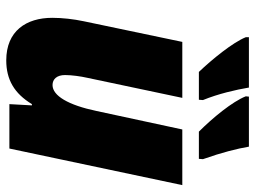

<svg xmlns="http://www.w3.org/2000/svg" viewBox="-121 -685 816 614"><g transform="rotate(90 287.0 -378.0)"><path d="M401 -606H488L489 -619C468 -678 455 -730 449 -766H289L288 -756C305 -713 357 -650 401 -606ZM210 -606H299L300 -619C280 -668 267 -724 260 -766H99V-756C116 -714 170 -648 210 -606ZM173 10C235 10 279 -16 313 -72H317L313 0H455L572 -553H394L335 -279C316 -188 286 -138 252 -138C233 -138 220 -152 220 -178C220 -199 224 -228 229 -250L293 -553H114L48 -238C41 -205 37 -169 37 -137C37 -54 79 10 173 10Z"/></g></svg>

Font: Noto Sans SemiCondensed Black
Style: Italic
Weight: 900
Width: 4
Italic angle: -12°
Designer: Monotype Design Team
Foundry: Monotype Imaging Inc.
Version: Version 2.013